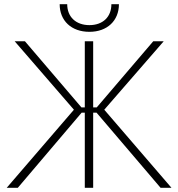

<svg xmlns="http://www.w3.org/2000/svg" viewBox="-20 -897 851 917"><path d="M265 -877C265 -798 321 -745 407 -745C492 -745 548 -798 548 -877H512C512 -816 471 -777 407 -777C343 -777 301 -816 301 -877ZM385 0H425V-359H441L747 0H799L478 -373L762 -700H712L442 -384H425V-700H385V-384H369L99 -700H50L333 -373L12 0H65L370 -359H385Z"/></svg>

Font: Fixel Text ExtraLight
Style: Regular
Weight: 200
Width: 4
Designer: AlfaBravo + MacPaw
Foundry: Kyrylo Tkachov, Marchela Mozhyna, Serhii Makarenko, Maria Weinstein, Zakhar Kryvoshyya
Version: Version 1.211